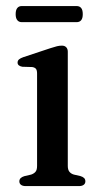

<svg xmlns="http://www.w3.org/2000/svg" viewBox="-20 -630 341 650"><path d="M209.5 -455V-68.5Q209.5 -55.5 214.8 -48.8Q220 -42 230 -39L252 -34Q260.5 -31.5 264.8 -27.2Q269 -23 269 -16Q269 -8.5 263.2 -4.2Q257.5 0 247 0H67Q57 0 51.2 -4.2Q45.5 -8.5 45.5 -16Q45.5 -22.5 49.8 -26.8Q54 -31 62 -33.5L85.5 -39Q95.5 -42.5 100.5 -48.8Q105.5 -55 105.5 -68.5V-381Q105.5 -392 101.8 -396.8Q98 -401.5 89.5 -403L55.5 -404Q47.5 -405.5 43.5 -409Q39.5 -412.5 39.5 -418Q39.5 -424.5 44.2 -428.8Q49 -433 59 -436.5L151 -467Q164.5 -471.5 173 -473.5Q181.5 -475.5 189.5 -475.5Q199 -475.5 204.2 -470Q209.5 -464.5 209.5 -455ZM33 -582Q33 -596 38.5 -602.8Q43.9 -609.5 53.6 -609.5H239.5Q249.3 -609.5 254.7 -603Q260.2 -596.5 260.2 -582Q260.2 -568 254.7 -561.5Q249.3 -555 239.5 -555H53.6Q43.9 -555 38.5 -561.8Q33 -568.5 33 -582Z"/></svg>

Font: Fraunces
Style: Regular
Weight: 400
Version: Version 1.000;[b76b70a41]